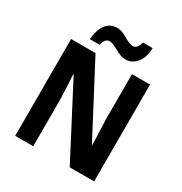

<svg xmlns="http://www.w3.org/2000/svg" viewBox="-209 -1075 1160 1226"><g transform="rotate(30 371.5 -462.0)"><path d="M662 0H482L208 -525H204Q207 -491 208.5 -458Q210 -425 211 -394Q212 -363 213 -334V0H80V-714H260L532 -197H536Q535 -230 533.5 -261.5Q532 -293 531 -323Q530 -353 529 -381V-714H662ZM184 -773Q187 -806 195 -833.5Q203 -861 218 -881.5Q233 -902 253.5 -912.5Q274 -923 300 -923Q321 -923 339.5 -915.5Q358 -908 376 -897.5Q394 -887 411.5 -879.5Q429 -872 446 -872Q460 -872 471.5 -885.5Q483 -899 489 -924H560Q557 -849 523.5 -811.5Q490 -774 444 -774Q425 -774 405.5 -781.5Q386 -789 367.5 -799.5Q349 -810 332 -817.5Q315 -825 299 -825Q285 -825 273 -812Q261 -799 257 -773Z"/></g></svg>

Font: Noto Sans SemiCondensed
Style: Regular
Weight: 400
Width: 4
Version: Version 2.013